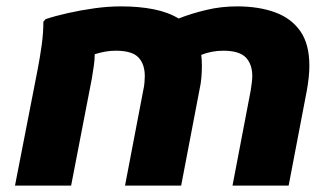

<svg xmlns="http://www.w3.org/2000/svg" viewBox="-20 -582 1049 602"><path d="M27 0 98 -364Q105 -400 110.5 -439Q116 -478 116 -514L123 -522Q153 -532 193 -541Q233 -550 276 -556Q319 -562 359 -562Q416 -562 461.5 -553Q507 -544 540 -524Q581 -540 627.5 -551Q674 -562 723 -562Q791 -562 842 -543.5Q893 -525 921.5 -484.5Q950 -444 950 -376Q950 -359 948 -339.5Q946 -320 942 -298L885 0H709L766 -298Q768 -311 769.5 -323Q771 -335 771 -343Q771 -381 750.5 -402Q730 -423 680 -423Q644 -423 611 -410Q613 -394 613 -376Q613 -359 611.5 -339.5Q610 -320 605 -298L548 0H372L429 -298Q432 -311 433 -323Q434 -335 434 -343Q434 -381 414 -402Q394 -423 343 -423Q325 -423 309 -420Q293 -417 277 -412Q277 -394 274 -374.5Q271 -355 268 -336L203 0Z"/></svg>

Font: Kufam
Style: Bold Italic
Weight: 700
Italic angle: -11°
Designer: Artur Schmal
Foundry: Original Type
Version: Version 1.301; ttfautohint (v1.8.3)